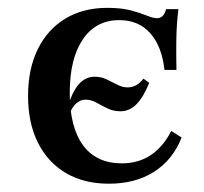

<svg xmlns="http://www.w3.org/2000/svg" viewBox="-20 -447 508 479"><path d="M251.6 11.3Q189.5 11.3 144.4 -15.3Q99.2 -41.9 74.6 -91.1Q50 -140.3 50 -207.3Q50 -275 74.2 -324.2Q98.4 -373.4 142.7 -400.4Q187.1 -427.4 247.6 -427.4Q283.1 -427.4 306.9 -421Q330.6 -414.5 346.4 -408.1Q362.1 -401.6 371.8 -401.6Q379.8 -401.6 385.5 -406.9Q391.1 -412.1 394.4 -424.2H425Q423.4 -411.3 421.8 -391.5Q420.2 -371.8 419.8 -342.7Q419.4 -313.7 420.2 -272.6H390.3Q383.9 -331.5 354.8 -364.1Q325.8 -396.8 277.4 -396.8Q219.4 -396.8 186.7 -348.8Q154 -300.8 154 -215.3Q154 -129.8 187.1 -84.7Q220.2 -39.5 283.9 -39.5Q325 -39.5 355.6 -59.7Q386.3 -79.8 407.3 -120.2L433.1 -104Q411.3 -48.4 364.5 -18.5Q317.7 11.3 251.6 11.3ZM153.2 -162.1 147.6 -175Q158.9 -216.1 175.8 -235.9Q192.7 -255.6 216.1 -255.6Q232.3 -255.6 245.6 -249.2Q258.9 -242.7 272.2 -235.9Q285.5 -229 298.4 -229Q310.5 -229 320.2 -234.7Q329.8 -240.3 337.9 -250.8L352.4 -240.3Q337.1 -203.2 319.8 -186.3Q302.4 -169.4 280.6 -169.4Q262.9 -169.4 248 -176.6Q233.1 -183.9 220.2 -191.1Q207.3 -198.4 193.5 -198.4Q180.6 -198.4 170.2 -189.1Q159.7 -179.8 153.2 -162.1Z"/></svg>

Font: Playfair 5pt SemiExpanded Light SemiBold
Style: Regular
Weight: 600
Version: Version 2.001;gftools[0.9.30]